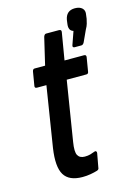

<svg xmlns="http://www.w3.org/2000/svg" viewBox="-109 -749 560 812"><g transform="rotate(-15 171.0 -343.0)"><path d="M150 6Q91 6 69.5 -29.5Q48 -65 60 -145L102 -409H61Q50 -409 52 -419L62 -479Q64 -490 72 -490H118L146 -609Q150 -620 157 -620H213Q225 -620 223 -609L203 -490H288Q299 -490 297 -479L287 -419Q286 -409 277 -409H191L149 -148Q142 -106 150.5 -90.5Q159 -75 181 -75Q195 -75 205.5 -78Q216 -81 226 -85Q230 -87 233 -84Q236 -81 235 -76L224 -16Q224 -7 215 -4Q202 0 185 3Q168 6 150 6ZM259 -533Q254 -533 252 -536Q250 -539 252 -544L272 -601Q250 -607 255 -638L257 -653Q264 -692 302 -692Q323 -692 334 -681.5Q345 -671 341 -652L339 -636Q337 -626 334 -615.5Q331 -605 324 -593L301 -543Q296 -533 288 -533Z"/></g></svg>

Font: Sofia Sans Extra Condensed SemiBold
Style: Italic
Weight: 600
Italic angle: -9°
Designer: Botio Nikoltchev, Ani Petrova
Foundry: lettersoup
Version: Version 4.101